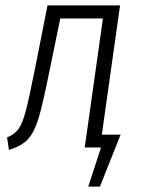

<svg xmlns="http://www.w3.org/2000/svg" viewBox="-20 -543 520 707"><path d="M424 -47 348 144H305L352 0H292L359 -475H202L162 -281Q138 -161 122.5 -109Q107 -57 83.5 -31Q60 -5 13 9L6 -37Q34 -48 48.5 -68.5Q63 -89 75 -134.5Q87 -180 108 -286L155 -523H422L355 -47Z"/></svg>

Font: Fira Sans Extra Condensed Light
Style: Italic
Weight: 300
Width: 3
Italic angle: -8°
Designer: Carrois Corporate & Edenspiekermann AG
Foundry: Carrois Corporate GbR & Edenspiekermann AG
Version: Version 4.203